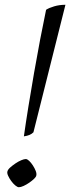

<svg xmlns="http://www.w3.org/2000/svg" viewBox="-20 -784 294 804"><path d="M80 -213Q88 -270 99 -338Q110 -406 122.5 -478Q135 -550 148 -618Q161 -686 173 -743Q185 -751 207 -757.5Q229 -764 254 -764L120 -230Q113 -223 103.5 -219Q94 -215 80 -213ZM59 0Q53 0 44 -7.5Q35 -15 27 -26Q19 -37 14 -48Q9 -59 11 -66Q13 -74 22.5 -82.5Q32 -91 44.5 -99.5Q57 -108 69 -113Q81 -118 88 -118Q94 -118 102 -110.5Q110 -103 117.5 -91.5Q125 -80 129.5 -68.5Q134 -57 132 -49Q131 -43 122.5 -35Q114 -27 102.5 -19Q91 -11 79 -5.5Q67 0 59 0Z"/></svg>

Font: Texturina 12pt Thin
Style: Italic
Weight: 250
Italic angle: -11°
Designer: Guillermo Torres Carreño
Foundry: Omnibus-Type
Version: Version 1.002